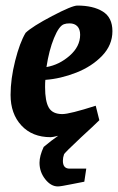

<svg xmlns="http://www.w3.org/2000/svg" viewBox="-20 -484 424 690"><path d="M143 -197Q142 -188 142 -171Q142 -120 155.5 -97Q169 -74 204 -74Q230 -74 324 -104L337 -52Q318 -33 272 9Q211 66 210 71Q206 82 206 94Q206 122 230 122H290L283 169Q276 170 237 178Q198 186 188 186Q163 186 142.5 160Q122 134 122 101Q122 76 137 44Q167 19 189 4Q169 9 162 9Q96 9 57 -33Q18 -75 18 -143Q18 -200 34.5 -265.5Q51 -331 72 -366Q96 -389 167.5 -426.5Q239 -464 258 -464Q315 -464 349.5 -442.5Q384 -421 384 -372Q384 -322 347 -283.5Q310 -245 254 -223Q198 -201 143 -197ZM147 -243Q193 -251 230.5 -284Q268 -317 268 -359Q268 -379 258 -389.5Q248 -400 230 -400Q218 -400 210 -397Q192 -391 174 -347Q156 -303 147 -243Z"/></svg>

Font: Grenze SemiBold
Style: Italic
Weight: 600
Italic angle: -10°
Designer: Renata Polastri
Foundry: Omnibus-Type
Version: Version 1.002; ttfautohint (v1.8)